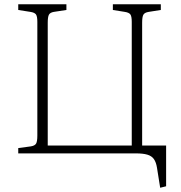

<svg xmlns="http://www.w3.org/2000/svg" viewBox="-20 -723 853 905"><path d="M735 162 720 68Q716 42 705.5 27Q695 12 674.5 6Q654 0 621 0H66V-25L125 -33Q144 -36 150 -46Q156 -56 156 -84V-620Q156 -646 149.5 -655Q143 -664 123 -667L66 -676V-703H293V-676L234 -667Q216 -664 210.5 -653.5Q205 -643 205 -616V-37H601V-620Q601 -646 594.5 -655Q588 -664 568 -667L512 -676V-703H738V-676L681 -667Q662 -664 656 -654Q650 -644 650 -616V-37H763V155Z"/></svg>

Font: Literata 18pt ExtraLight
Style: Regular
Weight: 250
Designer: Latin by Veronika Burian and Jose Scaglione. Greek by Irene Vlachou. Cyrillic by Vera Evstafieva.
Foundry: TypeTogether
Version: Version 3.103;gftools[0.9.29]